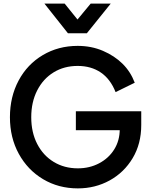

<svg xmlns="http://www.w3.org/2000/svg" viewBox="-20 -1021 827 1063"><path d="M35 -372Q35 -485 83 -575Q131 -665 217 -716Q303 -767 410 -767Q486 -767 550 -739.5Q614 -712 658.5 -668Q703 -624 726 -563L620 -511Q591 -584 537.5 -620Q484 -656 410 -656Q335 -656 277 -620.5Q219 -585 186 -520.5Q153 -456 153 -372Q153 -288 186 -224Q219 -160 277.5 -124.5Q336 -89 411 -89Q476 -89 529 -117Q582 -145 612.5 -194Q643 -243 643 -306V-300H400V-405H762V-329Q762 -225 714.5 -145.5Q667 -66 587 -22Q507 22 411 22Q304 22 218.5 -29Q133 -80 84 -169.5Q35 -259 35 -372ZM226 -1001H338L409 -913L482 -1001H593L461 -837H356Z"/></svg>

Font: BLUETTI 2.0 Medium
Style: Italic
Weight: 500
Designer: Stijn de Vries
Foundry: tokotype
Version: Version 2.005;October 31, 2023;FontCreator 14.0.0.2814 64-bi